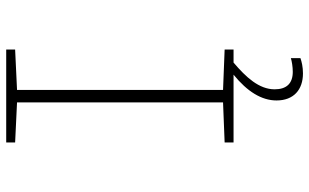

<svg xmlns="http://www.w3.org/2000/svg" viewBox="-204 -550 972 603"><g transform="rotate(-90 281.5 -248.0)"><path d="M136 0H349C296 43 268 88 268 135C268 189 302 218 353 218C373 218 390 214 401 210V180C391 183 374 186 358 186C321 186 303 166 303 129C303 80 341 39 387 0H428V-28L301 -33V-680L428 -686V-714H136V-686L262 -680V-33L136 -28Z"/></g></svg>

Font: Noto Sans Mono SemiCondensed ExtraLight
Style: Regular
Weight: 200
Width: 4
Designer: Monotype Design Team
Foundry: Monotype Imaging Inc.
Version: Version 2.014